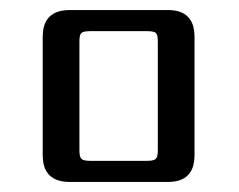

<svg xmlns="http://www.w3.org/2000/svg" viewBox="-20 -642 475 382"><path d="M367 -569V-333Q367 -280 314 -280H119Q65 -280 65 -333V-569Q65 -622 119 -622H314Q367 -622 367 -569ZM294 -343V-560Q294 -573 290 -576.5Q286 -580 273 -580H159Q146 -580 142 -576.5Q138 -573 138 -560V-343Q138 -330 142 -326Q146 -322 159 -322H273Q286 -322 290 -326Q294 -330 294 -343Z"/></svg>

Font: Sarpanch Medium
Style: Regular
Weight: 500
Designer: Manushi Parikh (Devanagari and Latin), Jyotish Sonowal (Devanagari)
Foundry: Indian Type Foundry
Version: Version 2.004;PS 1.0;hotconv 1.0.78;makeotf.lib2.5.61930; tt